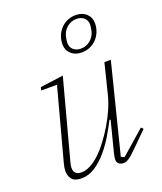

<svg xmlns="http://www.w3.org/2000/svg" viewBox="-146 -878 828 984"><g transform="rotate(-20 268.5 -386.5)"><path d="M128 12Q92 12 77 -6Q62 -24 62 -51Q62 -68 68 -91L173 -482H87L91 -499L217 -516L102 -86Q97 -68 97 -56Q97 -17 138 -17Q185 -17 241 -70Q265 -93 289 -125Q313 -157 335 -193.5Q357 -230 374 -268.5Q391 -307 400 -343L441 -508H476L354 -23L372 -15L502 -129L513 -118L429 -35Q400 -6 385 3Q370 12 357 12Q343 12 332.5 4.5Q322 -3 322 -20Q322 -26 324 -36Q326 -46 328 -55L370 -220L364 -221Q347 -187 323 -146.5Q299 -106 269 -70.5Q239 -35 203.5 -11.5Q168 12 128 12ZM353 -614Q382 -614 404 -632.5Q426 -651 433 -679Q438 -702 438 -714Q438 -737 422.5 -751Q407 -765 381 -765Q352 -765 330 -746.5Q308 -728 301 -700Q296 -677 296 -665Q296 -642 311.5 -628Q327 -614 353 -614ZM350 -594Q314 -594 292 -614.5Q270 -635 270 -667Q270 -691 278.5 -712.5Q287 -734 302 -750Q317 -766 338 -775.5Q359 -785 384 -785Q420 -785 442 -764.5Q464 -744 464 -712Q464 -688 455.5 -666.5Q447 -645 432 -629Q417 -613 396 -603.5Q375 -594 350 -594Z"/></g></svg>

Font: IBM Plex Serif ExtraLight
Style: Italic
Weight: 200
Italic angle: -14°
Designer: Mike Abbink, Paul van der Laan, Pieter van Rosmalen
Foundry: Bold Monday
Version: Version 2.5